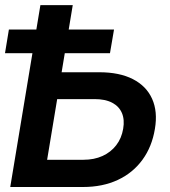

<svg xmlns="http://www.w3.org/2000/svg" viewBox="-21 -748 678 768"><path d="M182.1 -459H376Q457 -459 510.7 -431.4Q564.5 -403.8 587.4 -352.8Q610.4 -301.8 598.6 -232.4Q586.9 -161.1 548.8 -108.9Q510.7 -56.6 450.2 -28.3Q389.6 0 311 0H20L140.6 -727.5H270L167.5 -108.9H313Q355.5 -108.9 388.9 -124Q422.4 -139.2 443.8 -167Q465.3 -194.8 471.7 -232.9Q478 -269.5 466.6 -296.1Q455.1 -322.8 427.5 -337.2Q399.9 -351.6 357.4 -351.6H164.6ZM-1 -535.2 14.6 -629.9H435.1L418.9 -535.2Z"/></svg>

Font: Inter 28pt SemiBold
Style: Italic
Weight: 600
Italic angle: -9.3988°
Designer: Rasmus Andersson
Foundry: rsms
Version: Version 4.001;git-66647c0bb